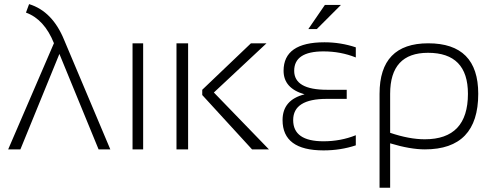

<svg xmlns="http://www.w3.org/2000/svg" viewBox="-20 -722 2380 928"><path d="M240.7 -513.2Q194.3 -628.9 105.5 -661.1L120.6 -702.1Q233.9 -667.5 290.5 -527.8L513.2 0H456.5L267.1 -461.4L78.6 0H19.5Z M671.9 -512.7V0H620.6V-512.7Z M1268.1 -512.7 1013.7 -274.9 1279.8 0H1198.2L957.5 -262.7V-288.1L1192.9 -512.7ZM889.2 -512.7V0H833V-512.7Z M1699.7 -444.3Q1626.5 -473.6 1543.5 -473.6Q1401.9 -473.6 1401.9 -379.9Q1401.9 -288.1 1560.5 -288.1H1655.8V-244.1H1559.1Q1397 -244.1 1397 -141.6Q1397 -39.1 1543.5 -39.1Q1626.5 -39.1 1699.7 -68.4V-19.5Q1626.5 4.9 1543.5 4.9Q1345.7 4.9 1345.7 -141.6Q1345.7 -239.3 1452.1 -266.1Q1350.6 -294.9 1350.6 -379.9Q1350.6 -517.6 1548.3 -517.6Q1626.5 -517.6 1699.7 -493.2ZM1550.3 -698.2H1627.9L1511.2 -581.5H1470.2Z M1865.7 -80.1Q1958 -48.8 2033.2 -48.8Q2241.7 -48.8 2241.7 -268.6Q2241.7 -466.8 2048.8 -466.8Q1865.7 -466.8 1865.7 -268.6ZM2049.8 -512.7Q2291.5 -512.7 2291.5 -268.6Q2291.5 0 2033.7 0Q1962.4 0 1865.7 -29.3V185.5H1814.5V-268.6Q1814.5 -512.7 2049.8 -512.7Z"/></svg>

Font: Voltera Light
Style: Light
Weight: 300
Designer: Bernd Montag
Version: Version 1.301